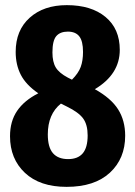

<svg xmlns="http://www.w3.org/2000/svg" viewBox="-20 -710 526 747"><path d="M467 -182Q467 -93 407.5 -38Q348 17 239 17Q135 17 77 -37.5Q19 -92 19 -180Q19 -238 46.5 -278.5Q74 -319 129 -347Q81 -380 61 -419Q41 -458 41 -508Q41 -592 95.5 -641Q150 -690 240 -690Q335 -690 390.5 -644Q446 -598 446 -516Q446 -421 349 -363Q412 -328 439.5 -284.5Q467 -241 467 -182ZM184 -506Q184 -469 197 -447.5Q210 -426 244 -408L260 -400Q285 -425 294 -449.5Q303 -474 303 -508Q303 -550 288.5 -568.5Q274 -587 244 -587Q214 -587 199 -569.5Q184 -552 184 -506ZM321 -183Q321 -225 303.5 -249Q286 -273 241 -295L217 -307Q166 -266 166 -187Q166 -137 186 -114Q206 -91 245 -91Q283 -91 302 -113.5Q321 -136 321 -183Z"/></svg>

Font: Fira Sans Extra Condensed
Style: Bold
Weight: 700
Width: 1
Designer: Carrois Corporate & Edenspiekermann AG
Foundry: Carrois Corporate GbR & Edenspiekermann AG
Version: Version 4.203